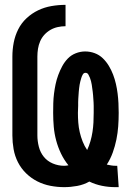

<svg xmlns="http://www.w3.org/2000/svg" viewBox="-20 -763 540 791"><path d="M455 8Q427 8 400 2.5Q373 -3 348 -15Q325 -2 298 3Q271 8 244 8Q216 8 187.5 2.5Q159 -3 133.5 -16Q108 -29 87.5 -49Q67 -69 54 -94.5Q41 -120 36 -148.5Q31 -177 31 -205V-530Q31 -559 36.5 -587.5Q42 -616 55 -642Q68 -668 89.5 -688Q111 -708 137 -720.5Q163 -733 192 -738Q221 -743 250 -743V-655Q234 -655 218 -651.5Q202 -648 188 -640Q174 -632 163 -620Q152 -608 145.5 -593Q139 -578 136.5 -562Q134 -546 134 -530V-205Q134 -182 140 -158.5Q146 -135 160.5 -117Q175 -99 197.5 -89.5Q220 -80 244 -80Q248 -80 252.5 -80.5Q257 -81 262 -82Q244 -104 231.5 -130Q219 -156 211.5 -184Q204 -212 201.5 -240.5Q199 -269 199 -298Q199 -318 199.5 -337.5Q200 -357 202.5 -377Q205 -397 209 -416Q213 -435 220 -454Q227 -473 236.5 -490.5Q246 -508 259.5 -522Q273 -536 292 -543.5Q311 -551 331 -551Q351 -551 370 -544Q389 -537 403.5 -523Q418 -509 428.5 -491.5Q439 -474 446 -455.5Q453 -437 457.5 -417.5Q462 -398 464.5 -378Q467 -358 468 -338Q469 -318 469 -298Q469 -270 467 -242.5Q465 -215 459.5 -188Q454 -161 444.5 -134.5Q435 -108 420 -85Q429 -83 438 -81.5Q447 -80 456 -80Q458 -80 459.5 -80Q461 -80 463 -80L469 8Q465 8 461.5 8Q458 8 455 8ZM339 -145Q347 -162 352.5 -181Q358 -200 361 -219.5Q364 -239 365 -258.5Q366 -278 366 -298Q366 -305 366 -312.5Q366 -320 366 -327Q366 -334 365.5 -341.5Q365 -349 364.5 -356Q364 -363 363.5 -370.5Q363 -378 362 -385Q361 -392 360 -399.5Q359 -407 358 -414Q357 -421 355 -428.5Q353 -436 350.5 -442.5Q348 -449 344 -456Q340 -463 332 -463Q325 -463 321 -456Q317 -449 315 -442Q313 -435 311 -428Q309 -421 308 -414Q307 -407 306 -399.5Q305 -392 304.5 -385Q304 -378 303.5 -370.5Q303 -363 302.5 -356Q302 -349 302 -341.5Q302 -334 302 -327Q302 -320 301.5 -312.5Q301 -305 301 -298Q301 -278 302.5 -258Q304 -238 308.5 -218.5Q313 -199 320.5 -180Q328 -161 339 -145Z"/></svg>

Font: Iosevka SS04
Style: Bold
Weight: 700
Monospace: yes
Designer: Belleve Invis
Foundry: Belleve Invis
Version: Version 19.0.0; ttfautohint (v1.8.4)